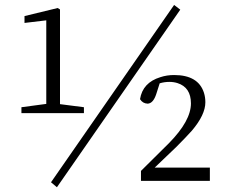

<svg xmlns="http://www.w3.org/2000/svg" viewBox="-20 -746 970 792"><path d="M326.2 -279.3H68.4V-303.7L170.9 -317.4V-662.1L81.1 -651.4V-679.7L217.8 -712.9L227.5 -707V-316.4L326.2 -303.7ZM698.2 -725.6 723.6 -706.1 214.8 26.4 190.4 5.9ZM618.2 -54.7H845.7V0H561.5V-41L677.7 -156.2Q767.6 -248 767.6 -319.3Q767.6 -385.7 711.9 -403.3Q696.3 -408.2 678.7 -408.2Q658.2 -408.2 638.7 -402.3L625 -359.4Q612.3 -319.3 588.9 -318.4Q568.4 -319.3 557.6 -336.9Q568.4 -405.3 641.6 -427.7Q668 -436.5 698.2 -436.5Q797.9 -436.5 821.3 -363.3Q827.1 -344.7 827.1 -324.2Q827.1 -272.5 771.5 -207Q748 -180.7 706.1 -138.7Z"/></svg>

Font: GenYoMin JP Light
Style: Regular
Weight: 300
Version: Version 1.001;PS 1;hotconv 16.6.51;makeotf.lib2.5.65220 DEVE